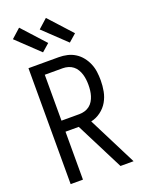

<svg xmlns="http://www.w3.org/2000/svg" viewBox="-178 -1063 857 1144"><g transform="rotate(-20 250.0 -490.5)"><path d="M64 0V-735H256Q283 -735 309.5 -729Q336 -723 359 -708.5Q382 -694 399 -672.5Q416 -651 426.5 -626Q437 -601 440.5 -574Q444 -547 444 -520Q444 -485 437.5 -451Q431 -417 414 -387.5Q397 -358 368.5 -337Q340 -316 307 -309L463 0H380L226 -304H142V0ZM256 -374Q273 -374 290 -379Q307 -384 320.5 -394.5Q334 -405 343 -420Q352 -435 357 -451.5Q362 -468 364 -485Q366 -502 366 -520Q366 -537 364 -554Q362 -571 357 -587.5Q352 -604 343 -619Q334 -634 320.5 -644.5Q307 -655 290 -660Q273 -665 256 -665H142V-374ZM348 -794 206 -929 264 -981 396 -836ZM178 -794 36 -929 94 -981 226 -836Z"/></g></svg>

Font: Iosevka SS04
Style: Regular
Weight: 400
Monospace: yes
Designer: Belleve Invis
Foundry: Belleve Invis
Version: Version 19.0.0; ttfautohint (v1.8.4)